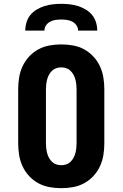

<svg xmlns="http://www.w3.org/2000/svg" viewBox="-20 -975 640 1003"><path d="M300 8Q269 8 238.5 2.5Q208 -3 181 -17.5Q154 -32 132.5 -55Q111 -78 98 -106Q85 -134 80 -164.5Q75 -195 75 -226V-509Q75 -540 80 -570.5Q85 -601 98 -629Q111 -657 132.5 -680Q154 -703 181 -717.5Q208 -732 238.5 -737.5Q269 -743 300 -743Q331 -743 361.5 -737.5Q392 -732 419 -717.5Q446 -703 467.5 -680Q489 -657 502 -629Q515 -601 520 -570.5Q525 -540 525 -509V-226Q525 -195 520 -164.5Q515 -134 502 -106Q489 -78 467.5 -55Q446 -32 419 -17.5Q392 -3 361.5 2.5Q331 8 300 8ZM300 -112Q313 -112 325.5 -116Q338 -120 347.5 -129Q357 -138 363.5 -149.5Q370 -161 373.5 -174Q377 -187 378.5 -200Q380 -213 380 -226V-509Q380 -522 378.5 -535Q377 -548 373.5 -561Q370 -574 363.5 -585.5Q357 -597 347.5 -606Q338 -615 325.5 -619Q313 -623 300 -623Q287 -623 274.5 -619Q262 -615 252.5 -606Q243 -597 236.5 -585.5Q230 -574 226.5 -561Q223 -548 221.5 -535Q220 -522 220 -509V-226Q220 -213 221.5 -200Q223 -187 226.5 -174Q230 -161 236.5 -149.5Q243 -138 252.5 -129Q262 -120 274.5 -116Q287 -112 300 -112ZM112 -815Q112 -837 118.5 -858.5Q125 -880 139 -897Q153 -914 172.5 -925.5Q192 -937 213 -943.5Q234 -950 256 -952.5Q278 -955 300 -955Q322 -955 344 -952.5Q366 -950 387 -943.5Q408 -937 427.5 -925.5Q447 -914 461 -897Q475 -880 481.5 -858.5Q488 -837 488 -815H388Q388 -830 379.5 -842.5Q371 -855 357.5 -862Q344 -869 329.5 -871Q315 -873 300 -873Q285 -873 270.5 -871Q256 -869 242.5 -862Q229 -855 220.5 -842.5Q212 -830 212 -815Z"/></svg>

Font: Iosevka Etoile Heavy
Style: Regular
Weight: 900
Designer: Belleve Invis
Foundry: Belleve Invis
Version: Version 22.1.2; ttfautohint (v1.8.4)